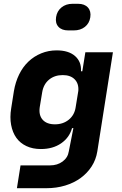

<svg xmlns="http://www.w3.org/2000/svg" viewBox="-20 -825 640 1010"><path d="M195 -41Q152 -41 119 -56.5Q86 -72 66 -100Q46 -128 38.5 -168Q31 -208 39 -256L53 -345Q61 -393 80.5 -433Q100 -473 129.5 -501Q159 -529 197 -544.5Q235 -560 278 -560Q341 -560 375 -530Q409 -500 406 -450H413L429 -550H574L492 -29Q485 15 462 50.5Q439 86 404 111.5Q369 137 323 151Q277 165 224 165H69L88 45H243Q282 45 309.5 24.5Q337 4 342 -29L366 -151H359Q345 -101 301.5 -71Q258 -41 195 -41ZM189 -261Q183 -219 204.5 -195Q226 -171 269 -171Q312 -171 342 -195.5Q372 -220 378 -261L392 -347Q395 -385 373 -407.5Q351 -430 310 -430Q267 -430 238 -406Q209 -382 202 -340ZM361 -805H391Q425 -805 442.5 -785.5Q460 -766 455 -734Q450 -702 426.5 -683.5Q403 -665 368 -665H339Q305 -665 287.5 -684Q270 -703 275 -735Q280 -767 303.5 -786Q327 -805 361 -805Z"/></svg>

Font: JetBrains Mono ExtraBold
Style: Italic
Weight: 800
Designer: Philipp Nurullin, Konstantin Bulenkov
Foundry: JetBrains
Version: Version 1.000; ttfautohint (v1.8.3)